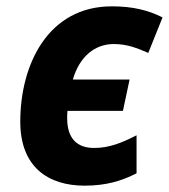

<svg xmlns="http://www.w3.org/2000/svg" viewBox="-20 -576 533 606"><path d="M247 10C315 10 364 -5 411 -29V-149C366 -126 326 -109 277 -109C224 -109 192 -138 192 -203C192 -210 192 -218 193 -226H368L389 -325H210C231 -398 280 -437 339 -437C382 -437 413 -424 448 -409L493 -521C448 -544 398 -556 333 -556C132 -556 44 -373 44 -192C44 -48 133 10 247 10Z"/></svg>

Font: BC Sans
Style: Bold Italic
Weight: 700
Italic angle: -12°
Designer: Monotype Design Team
Province of B.C.
Foundry: Monotype Imaging Inc.
Version: Version 2.000;GOOG;noto-source:20170915:90ef993387c0